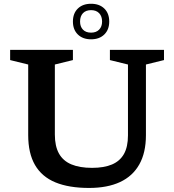

<svg xmlns="http://www.w3.org/2000/svg" viewBox="-20 -962 902 994"><path d="M642.5 -261V-628L549 -651V-704H829V-651L735.5 -628V-262.5Q735.5 -171.5 701.2 -110.8Q667 -50 601.5 -19.5Q536 11 441 11Q336.5 11 266.5 -18Q196.5 -47 161.2 -107.8Q126 -168.5 126 -262.5V-628L32.5 -651V-704H357.5V-651L264 -628V-265.5Q264 -205.5 285.2 -167.2Q306.5 -129 349.5 -111Q392.5 -93 456.5 -93Q518.5 -93 559.8 -110.5Q601 -128 621.8 -165Q642.5 -202 642.5 -261ZM451.5 -942.5Q494.5 -942.5 520 -917.8Q545.5 -893 545.5 -850.5Q545.5 -808.5 520 -783.5Q494.5 -758.5 451.5 -758.5Q408.5 -758.5 383 -783.5Q357.5 -808.5 357.5 -850.5Q357.5 -893 383 -917.8Q408.5 -942.5 451.5 -942.5ZM451.5 -793Q478 -793 493.2 -808.5Q508.5 -824 508.5 -850.5Q508.5 -878 493.2 -893.8Q478 -909.5 451.5 -909.5Q424.5 -909.5 409.5 -893.8Q394.5 -878 394.5 -850.5Q394.5 -824 409.5 -808.5Q424.5 -793 451.5 -793Z"/></svg>

Font: Newsreader 7pt Medium
Style: Regular
Weight: 500
Designer: Hugues Gentile
Foundry: Production Type
Version: Version 1.003